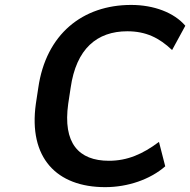

<svg xmlns="http://www.w3.org/2000/svg" viewBox="-20 -749 772 779"><path d="M496.6 -622.1C571.8 -622.1 626 -595.7 678.2 -545.9L731.9 -644.5C686.5 -697.8 604.5 -729 512.2 -729C315.4 -729 166.5 -610.4 135.3 -392.6L125.5 -328.1C94.7 -108.9 209.5 10.3 406.7 10.3C499 10.3 589.4 -21 650.4 -74.2L625 -173.3C558.6 -123.5 496.6 -96.7 421.9 -96.7C298.8 -96.7 234.4 -168.5 256.8 -328.1L266.6 -392.6C289.1 -551.3 373.5 -622.1 496.6 -622.1Z"/></svg>

Font: Winston SemiBold
Style: Italic
Weight: 600
Italic angle: -8.13011°
Designer: Vernon Adams, Kim Jin-seong, David Berlow, Cristiano Sobral
Foundry: The Winston Project Authors
Version: Version 3.004